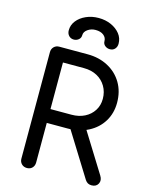

<svg xmlns="http://www.w3.org/2000/svg" viewBox="-145 -1105 918 1194"><g transform="rotate(15 313.5 -508.5)"><path d="M148 0Q127 0 113.5 -13.5Q100 -27 100 -48V-733Q100 -754 113.5 -767.5Q127 -781 148 -781H330Q404 -781 462 -750Q520 -719 552.5 -664Q585 -609 585 -537Q585 -469 552.5 -416Q520 -363 462 -333Q404 -303 330 -303H195V-48Q195 -27 182 -13.5Q169 0 148 0ZM564 0Q550 0 540 -5.5Q530 -11 522 -23L338 -319L432 -345L601 -73Q618 -46 606 -23Q594 0 564 0ZM195 -392H330Q378 -392 414.5 -410.5Q451 -429 472 -462Q493 -495 493 -537Q493 -582 472 -617.5Q451 -653 414.5 -672.5Q378 -692 330 -692H195ZM223 -847Q203 -847 190.5 -860.5Q178 -874 178 -895Q178 -929 199.5 -956.5Q221 -984 258 -1000.5Q295 -1017 339 -1017Q383 -1017 419 -1001Q455 -985 477 -957.5Q499 -930 499 -894Q499 -874 487 -860.5Q475 -847 455 -847Q437 -847 423.5 -858Q410 -869 410 -887Q410 -910 391 -925Q372 -940 339 -940Q311 -940 289 -924.5Q267 -909 267 -887Q267 -869 253.5 -858Q240 -847 223 -847Z"/></g></svg>

Font: Comfortaa SemiBold
Style: Regular
Weight: 600
Designer: Johan Aakerlund
Foundry: Johan Aakerlund
Version: Version 3.104; ttfautohint (v1.8.1.43-b0c9)